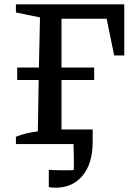

<svg xmlns="http://www.w3.org/2000/svg" viewBox="-20 -670 637 893"><path d="M60 -298V-356H161L166 -589L54 -612V-650H558V-412H511L476 -583H266V-356H418V-298H266V-68H411V-10Q411 90 364.5 146.5Q318 203 238 203Q218 203 207 200V120Q225 121 242 121.5Q259 122 276 122Q288 122 299.5 122Q311 122 323 121Q324 96 323.5 66Q323 36 322 0H54V-34Q98 -52 156 -59L160 -298Z"/></svg>

Font: Piazzolla Medium
Style: Regular
Weight: 500
Designer: Juan Pablo del Peral
Foundry: Huerta Tipografica
Version: Version 1.330